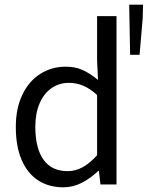

<svg xmlns="http://www.w3.org/2000/svg" viewBox="-20 -780 625 812"><path d="M526.4 -760.3H585L583.5 -703.1L570.3 -548.3H530.3ZM394.5 -441.9 390.6 -524.9V-711.9H472.7V0H404.8L398.4 -57.1H395.5Q363.8 -26.4 326.2 -7.1Q288.6 12.2 248 12.2Q187 12.2 141.8 -16.8Q96.7 -45.9 71.8 -103Q46.9 -160.2 46.9 -243.2Q46.9 -322.8 75 -380.4Q103 -438 151.1 -468Q199.2 -498 257.8 -498Q297.4 -498 328.4 -484.4Q359.4 -470.7 394.5 -441.9ZM390.6 -123.5V-378.4Q360.4 -405.8 331.5 -417.7Q302.7 -429.7 272 -429.7Q230 -429.7 197.8 -407.2Q165.5 -384.8 147.5 -342.8Q129.4 -300.8 129.4 -244.1Q129.4 -152.8 164.1 -104.5Q198.7 -56.2 266.1 -56.2Q299.3 -56.2 329.6 -72.8Q359.9 -89.4 390.6 -123.5Z"/></svg>

Font: Varta
Style: Regular
Weight: 400
Designer: Joana Correia, Viktoriya Grabowska, Eben Sorkin
Foundry: Sorkin Type
Version: Version 1.003; ttfautohint (v1.3) -l 8 -r 24 -G 200 -x 12 -H